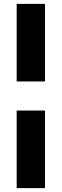

<svg xmlns="http://www.w3.org/2000/svg" viewBox="-20 -801 318 990"><path d="M212 -781V-381H66V-781ZM212 -231V169H66V-231Z"/></svg>

Font: Exo 2 Black
Style: Regular
Weight: 900
Designer: Natanael Gama
Foundry: Natanael Gama
Version: Version 2.010